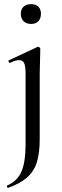

<svg xmlns="http://www.w3.org/2000/svg" viewBox="-20 -621 299 923"><path d="M170.9 47.9Q170.9 115.7 157 159.4Q143.1 203.1 110.1 232.2Q77.1 261.2 19 282.2Q16.1 283.2 14.2 278.1Q12.2 272.9 14.2 271Q63 250 83 204.1Q103 158.2 103 70.8V-265.1Q103 -301.3 96.4 -316.7Q89.8 -332 72.3 -332Q54.7 -332 28.8 -318.8H27.8Q23.9 -318.8 21.5 -324.5Q19 -330.1 22.9 -331.1L159.2 -395L163.1 -396Q167 -396 170.4 -392.6Q173.8 -389.2 173.8 -386.2L170.9 -267.1ZM93.5 -519Q80.1 -532.2 80.1 -554.7Q80.1 -577.1 93.5 -589.1Q106.9 -601.1 129.4 -601.1Q151.9 -601.1 164.3 -589.1Q176.8 -577.1 176.8 -554.7Q176.8 -532.2 164.3 -519Q151.9 -505.9 129.4 -505.9Q106.9 -505.9 93.5 -519Z"/></svg>

Font: Cormorant-Medium
Style: Regular
Weight: 500
Designer: Christian Thalmann (Catharsis Fonts)
Version: Version 3.000